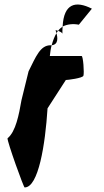

<svg xmlns="http://www.w3.org/2000/svg" viewBox="-20 -714 456 840"><path d="M13 -109C10 -98 86 114 88 106C148 106 178 -81 188 -240L268 -364C275 -364 343 -372 345 -383C349 -394 344 -469 337 -469H198C200 -487 202 -502 206 -516H201C156 -516 137 -466 105 -402L74 -276C63 -213 49 -138 13 -109ZM206 -516C237 -519 232 -551 227 -569C219 -555 212 -538 206 -516ZM223 -582C223 -582 225 -576 227 -569C229 -573 232 -576 234 -579C229 -581 225 -582 223 -582ZM234 -579C242 -576 252 -572 253 -566C253 -578 253 -588 254 -598C247 -593 240 -587 234 -579ZM253 -564V-566ZM254 -598C274 -608 299 -611 325 -606L382 -676C311 -712 259 -699 254 -598Z"/></svg>

Font: Ampere
Style: SCSuCnd
Weight: 400
Version: Version 1